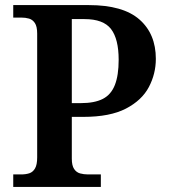

<svg xmlns="http://www.w3.org/2000/svg" viewBox="-20 -734 665 754"><path d="M32 0V-49H63Q81 -49 95 -53.5Q109 -58 117.5 -72.5Q126 -87 126 -116V-602Q126 -630 117 -643.5Q108 -657 94 -661Q80 -665 63 -665H32V-714H329Q463 -714 527.5 -657.5Q592 -601 592 -503Q592 -444 564.5 -392Q537 -340 474.5 -307.5Q412 -275 307 -275H262V-111Q262 -84 271 -70.5Q280 -57 294.5 -53Q309 -49 326 -49H376V0ZM297 -329Q351 -329 383.5 -345.5Q416 -362 431 -400Q446 -438 446 -499Q446 -581 416 -620Q386 -659 312 -659H262V-329Z"/></svg>

Font: Noto Serif Kannada SemiBold
Style: Regular
Weight: 600
Version: Version 2.003